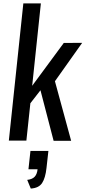

<svg xmlns="http://www.w3.org/2000/svg" viewBox="-20 -831 505 1133"><path d="M161.6 281.7 140.6 230.5Q170.4 227.1 184.6 211.9Q198.7 196.8 201.7 168H147.9L159.7 59.6H265.6L254.4 160.2Q248 219.2 228.5 249Q209 278.8 161.6 281.7ZM32.2 -1.5 117.7 -811H221.2L169.9 -324.7L356.4 -577.6L464.8 -578.1L304.2 -351.6L399.9 0H296.4L218.8 -298.3L159.2 -221.7L135.7 -1.5Z"/></svg>

Font: Oswald
Style: Regular
Weight: 400
Designer: Vernon Adams
Foundry: Vernon Adams
Version: 3.0; ttfautohint (v0.94.23-7a4d-dirty) -l 8 -r 50 -G 200 -x 